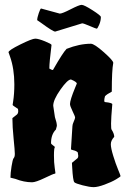

<svg xmlns="http://www.w3.org/2000/svg" viewBox="-20 -714 531 790"><path d="M149 -679 226 -658Q236 -658 271 -676Q306 -694 316 -694Q326 -694 360.5 -672Q395 -650 395 -644Q395 -628 388 -612Q381 -596 378 -596Q375 -596 349.5 -607Q324 -618 318 -618L207 -584Q198 -584 149 -620L133 -631Q133 -641 139.5 -660Q146 -679 149 -679ZM296 -370Q296 -377 272 -387Q258 -387 228.5 -345Q199 -303 199 -279L206 -232Q214 -209 214 -196L210 -181Q190 -161 190 -125V-124Q190 -122 198 -116Q206 -110 206 -109Q202 -105 202 -74.5Q202 -44 205 -25Q208 -6 208 -2.5Q208 1 204 1Q200 1 163.5 18.5Q127 36 112 36Q79 36 43 22L23 17Q23 -1 27.5 -29.5Q32 -58 36 -63Q41 -68 41 -81Q41 -94 36 -143.5Q31 -193 31 -228L50 -243Q55 -248 55 -257L54 -266Q52 -268 42 -274Q32 -280 32 -283L34 -296Q39 -328 39 -367Q39 -431 21 -482L15 -499Q15 -507 63.5 -531Q112 -555 125 -555Q138 -555 165 -544Q192 -533 192 -529Q183 -457 183 -432Q193 -426 196 -426Q199 -426 199 -428Q239 -498 254 -513Q307 -534 354 -534Q368 -534 407.5 -499Q447 -464 446 -455Q440 -425 440 -337Q419 -326 412 -318Q409 -307 409 -300.5Q409 -294 412 -294Q442 -291 442 -285Q437 -228 437 -205.5Q437 -183 439 -181Q450 -164 450 -151Q436 -136 436 -120.5Q436 -105 446 -72.5Q456 -40 466 -16Q476 8 476 10.5Q476 13 457.5 24Q439 35 410.5 45.5Q382 56 365.5 56Q349 56 320 48.5Q291 41 286 36Q280 30 277 -26L276 -44L299 -63Q302 -66 302 -73L300 -87Q294 -93 283 -95.5Q272 -98 272 -100L278 -195Q278 -202 283.5 -214Q289 -226 289 -230.5Q289 -235 278.5 -256.5Q268 -278 268 -286Q268 -302 289 -353Z"/></svg>

Font: Piedra
Style: Regular
Weight: 400
Designer: Angel Koziupa & Ale Paul
Foundry: Angel Koziupa and Alejandro Paul
Version: Version 1.000